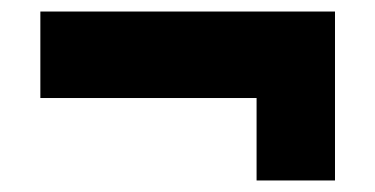

<svg xmlns="http://www.w3.org/2000/svg" viewBox="-20 -445 651 333"><path d="M425 -132V-362H561V-132ZM50 -425H561V-275H50Z"/></svg>

Font: Pathway Extreme 8pt Thin 12pt Black
Style: Regular
Weight: 900
Version: Version 1.001;gftools[0.9.26]